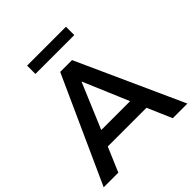

<svg xmlns="http://www.w3.org/2000/svg" viewBox="-230 -1042 1205 1205"><g transform="rotate(-45 372.0 -440.0)"><path d="M1 0 320 -705H425L744 0H614L529 -198L583 -163H161L215 -198L131 0ZM371 -566 231 -233 205 -265H539L514 -233L373 -566ZM201 -806V-880H546V-806Z"/></g></svg>

Font: Nunito Sans 12pt ExtraLight 12pt
Style: Bold
Weight: 700
Version: Version 3.101;gftools[0.9.27]